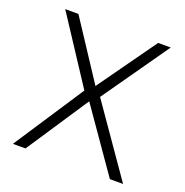

<svg xmlns="http://www.w3.org/2000/svg" viewBox="-126 -815 898 930"><g transform="rotate(20 323.0 -350.0)"><path d="M39 0 276 -361 54 -700H122L319 -400L533 -700H598L358 -358L607 0H539L316 -320L104 0Z"/></g></svg>

Font: Geologica Cursive Thin
Style: Regular
Weight: 250
Designer: Sindre Bremnes, Frode Helland
Foundry: Monokrom Skriftforlag AS
Version: Version 1.010;gftools[0.9.28]